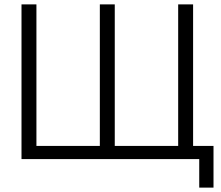

<svg xmlns="http://www.w3.org/2000/svg" viewBox="-20 -725 1009 875"><path d="M792 0V-705H860V0ZM78 0V-705H146V0ZM112 0V-60H833V0ZM435 0V-705H503V0ZM888 130V0H840V-60H953V130Z"/></svg>

Font: TikTok Sans 24pt Light
Style: Regular
Weight: 300
Version: Version 4.000